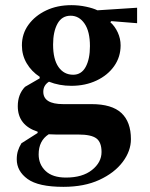

<svg xmlns="http://www.w3.org/2000/svg" viewBox="-20 -485 581 745"><path d="M257 -152Q210 -152 170 -168Q148 -154 148 -129Q148 -81 225 -81H335Q414 -81 451 -46.5Q488 -12 488 55Q488 101 456 143.5Q424 186 365.5 213Q307 240 226 240Q129 240 87 209.5Q45 179 45 133Q45 115 49.5 100.5Q54 86 63 71L126 31V26Q49 1 49 -73Q49 -119 77 -148L134 -181V-187Q102 -208 83.5 -239.5Q65 -271 65 -309Q65 -354 90.5 -389Q116 -424 159 -444.5Q202 -465 257 -465Q286 -465 314 -459Q342 -453 358 -445L512 -455V-395L412 -403L408 -399Q426 -383 437 -359Q448 -335 448 -309Q448 -264 423 -228.5Q398 -193 354.5 -172.5Q311 -152 257 -152ZM264 -195Q296 -195 312.5 -225.5Q329 -256 329 -306Q329 -363 308 -393.5Q287 -424 254 -424Q220 -424 203 -393Q186 -362 186 -312Q186 -255 207 -225Q228 -195 264 -195ZM130 114Q130 153 157 178.5Q184 204 236 204Q300 204 337 174.5Q374 145 374 105Q374 67 354 52Q334 37 284 37H198Q183 37 169 36Q130 61 130 114Z"/></svg>

Font: Spectral
Style: Bold
Weight: 700
Designer: Jean-Baptiste Levee
Foundry: Production Type
Version: Version 2.001